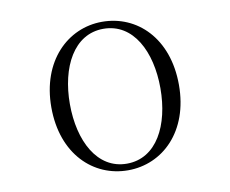

<svg xmlns="http://www.w3.org/2000/svg" viewBox="-82 -849 1163 969"><g transform="rotate(-10 500.0 -364.5)"><path d="M499 16C677 16 826 -126 826 -364C826 -605 677 -745 499 -745C322 -745 172 -601 172 -364C172 -123 322 16 499 16ZM499 -18C347 -18 267 -175 267 -364C267 -552 347 -709 499 -709C652 -709 731 -552 731 -364C731 -175 652 -18 499 -18Z"/></g></svg>

Font: Harano Aji Mincho CN
Style: Regular
Weight: 400
Foundry: Masamichi Hosoda
Version: HaranoAjiMinchoCN-Regular version 20230610;ttx 4.39.4